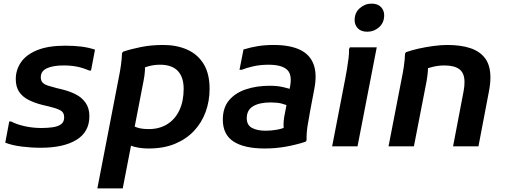

<svg xmlns="http://www.w3.org/2000/svg" viewBox="-20 -807 2790 1059"><path d="M31 -137H41Q74 -120 118 -110.5Q162 -101 209 -101Q241 -101 270 -105Q299 -109 316.5 -121.5Q334 -134 334 -160Q334 -188 311 -199.5Q288 -211 249 -220L215 -228Q171 -239 137.5 -256Q104 -273 85.5 -300.5Q67 -328 67 -371Q67 -422 96 -464Q125 -506 185.5 -530.5Q246 -555 340 -555Q388 -555 428.5 -550Q469 -545 504 -533L482 -418H472Q437 -433 404 -439.5Q371 -446 330 -446Q273 -446 239 -430.5Q205 -415 205 -381Q205 -361 216 -350.5Q227 -340 247 -334Q267 -328 293 -321L326 -313Q366 -303 399 -286Q432 -269 452.5 -239.5Q473 -210 473 -166Q473 -79 401.5 -35.5Q330 8 205 8Q153 8 100.5 1.5Q48 -5 9 -20Z M699 -122Q710 -115 722.5 -109Q735 -103 753.5 -99Q772 -95 801 -95Q859 -95 902.5 -122Q946 -149 969.5 -199Q993 -249 993 -317Q993 -382 960.5 -416Q928 -450 863 -450Q831 -450 802.5 -442.5Q774 -435 753 -423L777 -466Q781 -447 779.5 -419.5Q778 -392 772 -362L657 232H517L635 -378Q642 -412 647 -447Q652 -482 653 -514L659 -522Q704 -537 759.5 -548Q815 -559 881 -559Q954 -559 1012 -533.5Q1070 -508 1103 -454.5Q1136 -401 1136 -317Q1136 -250 1114.5 -190.5Q1093 -131 1050.5 -85.5Q1008 -40 945.5 -14Q883 12 801 12Q761 12 729 4.5Q697 -3 681 -14Z M1440 12Q1327 12 1268 -26.5Q1209 -65 1209 -147Q1209 -213 1243.5 -254Q1278 -295 1337 -314.5Q1396 -334 1467 -334Q1510 -334 1541.5 -326.5Q1573 -319 1587 -314L1577 -220Q1556 -230 1532.5 -236Q1509 -242 1473 -242Q1411 -242 1376 -221Q1341 -200 1341 -155Q1341 -117 1370 -101.5Q1399 -86 1445 -86Q1477 -86 1507 -91.5Q1537 -97 1561 -108L1552 -69Q1546 -84 1544.5 -102.5Q1543 -121 1545 -141.5Q1547 -162 1551 -180L1578 -320Q1594 -392 1565 -421Q1536 -450 1461 -450Q1416 -450 1378 -441.5Q1340 -433 1313 -422H1301L1323 -534Q1362 -546 1402 -552.5Q1442 -559 1489 -559Q1578 -559 1633.5 -533Q1689 -507 1709.5 -452.5Q1730 -398 1713 -313L1691 -197Q1683 -155 1676.5 -113.5Q1670 -72 1671 -33L1665 -25Q1612 -8 1556 2Q1500 12 1440 12Z M2006 -632Q1972 -632 1954 -650.5Q1936 -669 1936 -696Q1936 -737 1964.5 -762Q1993 -787 2029 -787Q2063 -787 2081 -768.5Q2099 -750 2099 -723Q2099 -682 2071 -657Q2043 -632 2006 -632ZM1812 0 1885 -377Q1889 -398 1894 -427.5Q1899 -457 1902.5 -486Q1906 -515 1905 -536L1910 -546H2058L1952 0Z M2123 0 2196 -376Q2203 -409 2208 -444Q2213 -479 2214 -511L2219 -519Q2249 -530 2289.5 -539Q2330 -548 2371.5 -553.5Q2413 -559 2447 -559Q2521 -559 2574 -541.5Q2627 -524 2656 -485Q2685 -446 2685 -379Q2685 -363 2683 -344Q2681 -325 2677 -304L2619 0H2479L2537 -304Q2540 -319 2541 -331.5Q2542 -344 2542 -355Q2542 -403 2514.5 -424.5Q2487 -446 2431 -446Q2399 -446 2368 -438.5Q2337 -431 2316 -422L2339 -462Q2342 -442 2340 -415.5Q2338 -389 2333 -360L2263 0Z"/></svg>

Font: Kufam SemiBold
Style: Italic
Weight: 600
Italic angle: -11°
Designer: Artur Schmal
Foundry: Original Type
Version: Version 1.301; ttfautohint (v1.8.3)